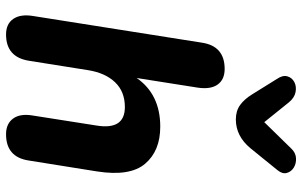

<svg xmlns="http://www.w3.org/2000/svg" viewBox="-202 -788 999 635"><g transform="rotate(90 297.5 -470.5)"><path d="M94 9Q59 9 42.5 -15Q26 -39 33 -81L121 -638Q132 -714 208 -714Q243 -714 259.5 -691Q276 -668 270 -626L238 -423Q292 -501 399 -501Q479 -501 521.5 -451Q564 -401 547 -292L511 -67Q500 9 424 9Q389 9 372 -14.5Q355 -38 362 -79L395 -289Q411 -384 334 -384Q283 -384 252 -351.5Q221 -319 212 -262L181 -67Q169 9 94 9ZM375 -751Q347 -751 327.5 -765Q308 -779 292 -805L241 -887Q228 -906 232.5 -921.5Q237 -937 251.5 -944.5Q266 -952 284.5 -948.5Q303 -945 318 -927L384 -845L471 -934Q485 -949 503 -950Q521 -951 534.5 -942.5Q548 -934 552 -919.5Q556 -905 543 -889L470 -799Q430 -751 375 -751Z"/></g></svg>

Font: Nunito ExtraBold
Style: Italic
Weight: 800
Italic angle: -9°
Designer: Vernon Adams
Foundry: Vernon Adams
Version: Version 3.601; ttfautohint (v1.8.2.53-6de2)